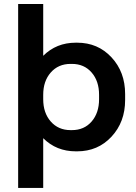

<svg xmlns="http://www.w3.org/2000/svg" viewBox="-20 -740 675 950"><path d="M69.8 189.9V-720.2H193.8V-463.9Q258.8 -528.8 355 -528.8H361.8Q464.4 -528.8 531.7 -456.3Q599.1 -383.8 599.1 -274.9V-245.1Q599.1 -136.2 531.7 -63.7Q464.4 8.8 361.8 8.8H355Q258.8 8.8 193.8 -56.2V189.9ZM329.1 -96.2H335.9Q396.5 -96.2 433.3 -138.7Q470.2 -181.2 470.2 -249V-271Q470.2 -338.9 433.3 -381.3Q396.5 -423.8 335.9 -423.8H329.1Q268.6 -423.8 231.2 -381.3Q193.8 -338.9 193.8 -271V-249Q193.8 -181.2 231.2 -138.7Q268.6 -96.2 329.1 -96.2Z"/></svg>

Font: Fixel Text SemiBold
Style: Regular
Weight: 600
Width: 4
Designer: AlfaBravo + MacPaw
Foundry: Kyrylo Tkachov, Marchela Mozhyna, Serhii Makarenko, Maria Weinstein, Zakhar Kryvoshyya
Version: Version 1.211